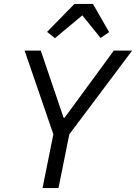

<svg xmlns="http://www.w3.org/2000/svg" viewBox="-20 -955 691 975"><path d="M358 -935 219 -793 259 -761 398 -877 491 -762 534 -792 452 -935ZM277 0 332 -273 651 -698H558L308 -357H303L187 -698H105L251 -273L196 0Z"/></svg>

Font: LVC Sans
Style: Italic
Weight: 400
Italic angle: -11.31°
Designer: Mike Abbink, Paul van der Laan, Pieter van Rosmalen
Foundry: Bold Monday
Version: Version 3.0